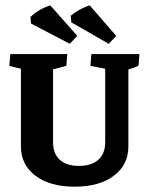

<svg xmlns="http://www.w3.org/2000/svg" viewBox="-20 -684 552 712"><path d="M57.6 -141.1V-429.2L14.6 -439.5L18.1 -483.4H229.5L226.1 -440.4Q209 -434.6 176.8 -426.8V-156.2Q176.8 -114.3 201.7 -91.6Q226.6 -68.8 272.9 -68.8Q319.3 -68.8 344.7 -91.6Q370.1 -114.3 370.1 -156.2V-429.2L315.4 -439.5L318.8 -483.4H497.1L493.7 -440.4Q480.5 -433.6 456.1 -426.3V-141.1Q456.1 -72.8 402.1 -32.2Q348.1 8.3 256.8 8.3Q165.5 8.3 111.6 -32.2Q57.6 -72.8 57.6 -141.1ZM238.8 -521.5 95.2 -596.7 92.8 -621.1Q124 -650.4 166.5 -664.1L266.6 -550.8ZM383.3 -521.5 244.6 -601.1 242.2 -625.5Q273.4 -651.4 312.5 -664.1L411.1 -550.8Z"/></svg>

Font: Markazi Text
Style: Bold
Weight: 700
Designer: Borna Izadpanah (Arabic designer), Fiona Ross (Arabic design director) and Florian Runge (Latin designer)
Foundry: Borna Izadpanah and Florian Runge
Version: Version 1.001; ttfautohint (v1.8.3)